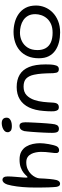

<svg xmlns="http://www.w3.org/2000/svg" viewBox="715 -1389 700 2170"><g transform="rotate(-90 1065.0 -304.0)"><path d="M73 25Q58.5 25 50.2 15.2Q42 5.5 38 -16Q36.5 -28 35 -51Q33.5 -74 32.2 -106.2Q31 -138.5 30.8 -178.8Q30.5 -219 30.5 -265Q30.5 -296.5 31.8 -330.2Q33 -364 35.8 -397.5Q38.5 -431 42.8 -462.5Q47 -494 52.5 -521.8Q58 -549.5 64.5 -571.5Q74 -599 87.5 -612.5Q101 -626 117.5 -626Q136 -626 146 -611.2Q156 -596.5 156 -565.5Q156 -546.5 154.5 -523.2Q153 -500 151 -475.5Q149 -451 147 -428.2Q145 -405.5 143.8 -387.5Q142.5 -369.5 142.5 -359.5Q142.5 -343 148 -343Q153 -343 164.5 -356.5Q176 -370 198.5 -388Q221 -406 257 -419.5Q293 -433 347 -433Q401.5 -433 437.2 -412.5Q473 -392 493.5 -358Q514 -324 522.8 -283.2Q531.5 -242.5 531.5 -202.5Q531.5 -182 528.8 -156Q526 -130 521.2 -103.2Q516.5 -76.5 510.5 -53Q504.5 -29.5 497.5 -14.5Q490 0 478.5 7Q467 14 450.5 14Q437.5 14 430.5 7.2Q423.5 0.5 420.5 -10Q419 -20.5 421 -40.5Q423 -60.5 426.2 -86Q429.5 -111.5 431.8 -139.2Q434 -167 433.5 -193Q433 -220.5 427.5 -249.2Q422 -278 409.2 -302.5Q396.5 -327 373.8 -342Q351 -357 316 -357Q271.5 -357 238 -341.5Q204.5 -326 182 -302.5Q159.5 -279 147.8 -254.5Q136 -230 134.5 -212Q133 -176.5 131.2 -146.8Q129.5 -117 127 -93Q124.5 -69 121.8 -50Q119 -31 115.5 -16.5Q109.5 4.5 99 14.8Q88.5 25 73 25Z M695 12Q678 12 667.5 4.5Q657 -3 652.8 -20Q648.5 -37 648.5 -64Q648.5 -81.5 649.2 -107.5Q650 -133.5 651.5 -164.5Q653 -195.5 655 -227.8Q657 -260 659.2 -289.8Q661.5 -319.5 664 -343.2Q666.5 -367 668.5 -380.5Q676 -408 690.8 -420.8Q705.5 -433.5 728 -433.5Q749 -433.5 758.5 -416.8Q768 -400 768 -367Q768 -353 767 -326.2Q766 -299.5 764.2 -265.8Q762.5 -232 760.5 -196.2Q758.5 -160.5 755.8 -127.8Q753 -95 750.5 -70Q748 -45 745 -34Q738 -7.5 725.8 2.2Q713.5 12 695 12ZM726 -520Q684 -520 669.8 -534.5Q655.5 -549 655.5 -566.5Q655.5 -589 671.8 -604.2Q688 -619.5 711.8 -627Q735.5 -634.5 758.5 -634.5Q776 -634.5 790 -629Q804 -623.5 812 -611.5Q820 -599.5 820 -580Q820 -559 807.2 -546Q794.5 -533 773 -526.5Q751.5 -520 726 -520Z M936 11Q917.5 11 907.2 -1Q897 -13 893 -39.5Q892 -53 891.8 -70.5Q891.5 -88 892.5 -110.2Q893.5 -132.5 896 -160Q903 -258 935.8 -326Q968.5 -394 1026.5 -429.8Q1084.5 -465.5 1166.5 -465.5Q1248.5 -465.5 1305.5 -431.8Q1362.5 -398 1392.2 -326.8Q1422 -255.5 1422 -142.5Q1422 -121.5 1421.5 -103.8Q1421 -86 1420 -71.8Q1419 -57.5 1416.5 -46Q1411 -14.5 1399.8 -1.8Q1388.5 11 1368.5 11Q1351 11 1341.5 4Q1332 -3 1328.2 -17.2Q1324.5 -31.5 1323 -53Q1322 -93.5 1321 -124.2Q1320 -155 1318 -179.5Q1316 -204 1313.2 -225.5Q1310.5 -247 1305.5 -269.5Q1293.5 -326.5 1263 -357Q1232.5 -387.5 1171 -387.5Q1110.5 -387.5 1075 -354.5Q1039.5 -321.5 1020 -265.5Q1012 -242 1006.8 -217Q1001.5 -192 998.5 -165.5Q995.5 -139 993.5 -110.8Q991.5 -82.5 990 -52Q988 -26.5 980.8 -12.8Q973.5 1 962.5 6Q951.5 11 936 11Z M1782.5 25.5Q1725.5 25.5 1673.2 12.5Q1621 -0.5 1580 -28.5Q1539 -56.5 1515.2 -102.2Q1491.5 -148 1491.5 -214Q1491.5 -286.5 1514.8 -340.5Q1538 -394.5 1578.8 -430Q1619.5 -465.5 1673.5 -483.2Q1727.5 -501 1788.5 -501Q1843 -501 1896 -487.2Q1949 -473.5 1992.2 -443.2Q2035.5 -413 2061.5 -364.5Q2087.5 -316 2087.5 -246Q2087.5 -195 2067.8 -146.5Q2048 -98 2009.2 -59.5Q1970.5 -21 1913.8 2.2Q1857 25.5 1782.5 25.5ZM1780 -59.5Q1837.5 -59.5 1877.5 -77.2Q1917.5 -95 1942.2 -124Q1967 -153 1978.5 -187.5Q1990 -222 1990 -255.5Q1990 -303 1971.8 -336Q1953.5 -369 1923.2 -389.5Q1893 -410 1856 -419.2Q1819 -428.5 1780.5 -428.5Q1730 -428.5 1685 -406.8Q1640 -385 1612 -341.2Q1584 -297.5 1584 -230Q1584 -175.5 1606 -137.2Q1628 -99 1671.8 -79.2Q1715.5 -59.5 1780 -59.5Z"/></g></svg>

Font: Gluten Thin Light
Style: Regular
Weight: 300
Version: Version 1.300